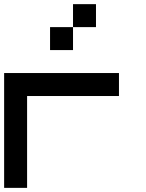

<svg xmlns="http://www.w3.org/2000/svg" viewBox="-20 -909 707 929"><path d="M111.1 -444.4V0H0V-555.6H555.6V-444.4ZM333.3 -666.7H222.2V-777.8H333.3ZM444.4 -777.8H333.3V-888.9H444.4Z"/></svg>

Font: Pixeloid Mono
Style: Regular
Weight: 400
Monospace: yes
Designer: GGBotNet
Foundry: GGBotNet
Version: 0.5